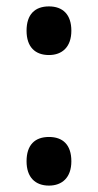

<svg xmlns="http://www.w3.org/2000/svg" viewBox="-20 -567 306 600"><path d="M133 -395C174 -395 203 -420 203 -471C203 -522 176 -547 133 -547C89 -547 63 -522 63 -471C63 -420 90 -395 133 -395ZM133 13C174 13 203 -12 203 -63C203 -115 176 -139 133 -139C89 -139 63 -114 63 -63C63 -13 90 13 133 13Z"/></svg>

Font: Noto Sans Tamil Condensed SemiBold
Style: Regular
Weight: 600
Width: 3
Designer: Jelle Bosma - Monotype Design Team
Foundry: Monotype Imaging Inc.
Version: Version 2.004